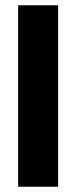

<svg xmlns="http://www.w3.org/2000/svg" viewBox="-20 -710 290 730"><path d="M201 0H49V-690H201Z"/></svg>

Font: exo2condensed_b
Style: Bold
Weight: 700
Width: 3
Designer: Natanael Gama
Version: Version 1.001;PS 001.001;hotconv 1.0.70;makeotf.lib2.5.58329